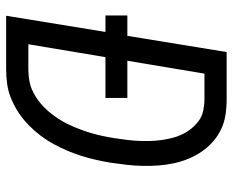

<svg xmlns="http://www.w3.org/2000/svg" viewBox="-88 -688 775 640"><g transform="rotate(90 300.0 -367.5)"><path d="M32 0 86 -331H31V-404H99L153 -735H310Q337 -735 363 -731Q389 -727 411.5 -716Q434 -705 452.5 -688.5Q471 -672 485 -651.5Q499 -631 508.5 -608Q518 -585 523.5 -560Q529 -535 531 -509Q533 -483 532.5 -456.5Q532 -430 529 -403Q526 -376 522 -349Q518 -325 512.5 -300.5Q507 -276 499.5 -252Q492 -228 482 -204.5Q472 -181 459.5 -158Q447 -135 431 -114Q415 -93 396 -74.5Q377 -56 355 -41.5Q333 -27 309 -17Q285 -7 260.5 -3.5Q236 0 211 0ZM127 -74H211Q230 -74 249.5 -77.5Q269 -81 287.5 -90.5Q306 -100 322 -113Q338 -126 351.5 -142Q365 -158 376 -175Q387 -192 395.5 -210.5Q404 -229 411 -247.5Q418 -266 423.5 -285Q429 -304 433 -323Q437 -342 440 -361Q443 -381 445.5 -400.5Q448 -420 449 -439.5Q450 -459 449.5 -478Q449 -497 446.5 -516Q444 -535 439.5 -553Q435 -571 427 -587.5Q419 -604 407.5 -618Q396 -632 381.5 -642.5Q367 -653 348 -657Q329 -661 310 -661H225L182 -404H306V-331H170Z"/></g></svg>

Font: Iosevka SS04 Extended
Style: Italic
Weight: 400
Width: 7
Italic angle: -9°
Monospace: yes
Designer: Belleve Invis
Foundry: Belleve Invis
Version: Version 19.0.0; ttfautohint (v1.8.4)